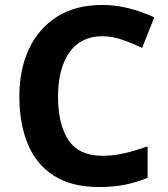

<svg xmlns="http://www.w3.org/2000/svg" viewBox="-20 -744 677 774"><path d="M393 -598Q306 -598 260 -533Q214 -468 214 -355Q214 -241 256.5 -178.5Q299 -116 393 -116Q437 -116 480.5 -126Q524 -136 575 -154V-27Q528 -8 482 1Q436 10 379 10Q269 10 197.5 -35.5Q126 -81 92 -163.5Q58 -246 58 -356Q58 -464 97 -547Q136 -630 210.5 -677Q285 -724 393 -724Q446 -724 499.5 -710.5Q553 -697 602 -674L553 -551Q513 -570 472.5 -584Q432 -598 393 -598Z"/></svg>

Font: Noto Sans Gunjala Gondi
Style: Regular
Weight: 400
Designer: Ek Type
Foundry: Ek Type
Version: Version 1.004